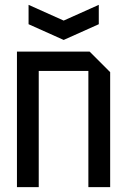

<svg xmlns="http://www.w3.org/2000/svg" viewBox="-20 -773 525 793"><path d="M50 0V-560H350L435 -475V0H345V-480H140V0ZM388 -753V-673L243 -608L98 -673V-753L243 -688Z"/></svg>

Font: Tektur SemiCondensed
Style: Regular
Weight: 400
Width: 4
Designer: Adam Jagosz
Foundry: Adam Jagosz
Version: Version 1.005;gftools[0.9.30]